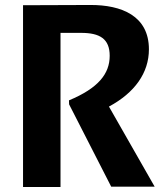

<svg xmlns="http://www.w3.org/2000/svg" viewBox="-20 -751 660 771"><path d="M223 0V-619H305.5C381 -619 420.5 -595 420.5 -527C420.5 -454.5 374.5 -397 257 -348L257.5 -332L426.5 -1.5H601L417.5 -323C521 -378.5 578 -458.5 578 -553C578 -687.5 468 -731.5 342.5 -731L72.5 -730V0Z"/></svg>

Font: Monaspace Argon
Style: Bold
Weight: 700
Designer: Riley Cran & the Lettermatic Team
Foundry: Lettermatic
Version: Version 1.000 (Monaspace Argon)